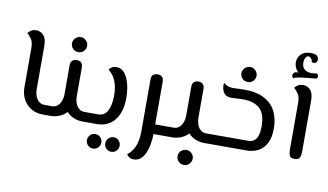

<svg xmlns="http://www.w3.org/2000/svg" viewBox="-99 -1091 2647 1548"><g transform="rotate(10 1224.0 -317.5)"><path d="M286 0Q233 0 191.5 -24.5Q150 -49 126.5 -92Q103 -135 103 -189V-512Q103 -561 84 -587.5Q65 -614 50 -624Q54 -633 72.5 -646.5Q91 -660 120 -660Q152 -660 177.5 -634Q203 -608 203 -547V-189Q203 -163 212 -138Q221 -113 239.5 -96Q258 -79 286 -79H316Q328 -79 332 -68.5Q336 -58 336 -40Q336 -22 332 -11Q328 0 316 0Z M316 0Q304 0 300 -11Q296 -22 296 -40Q296 -58 300 -68.5Q304 -79 316 -79H348Q376 -79 394.5 -96Q413 -113 422 -138Q431 -163 431 -189V-430Q431 -455 444.5 -467.5Q458 -480 481 -480Q504 -480 517.5 -467.5Q531 -455 531 -430V-189Q531 -163 540 -138Q549 -113 567.5 -96Q586 -79 614 -79H654Q666 -79 670 -68.5Q674 -58 674 -40Q674 -22 670 -11Q666 0 654 0H614Q573 0 539 -14.5Q505 -29 481 -55Q457 -29 422.5 -14.5Q388 0 348 0ZM482 -545Q455 -545 437 -563Q419 -581 419 -606Q419 -631 437 -649.5Q455 -668 482 -668Q507 -668 525 -649.5Q543 -631 543 -606Q543 -581 525 -563Q507 -545 482 -545Z M654 0Q642 0 638 -11Q634 -22 634 -40Q634 -58 638 -68.5Q642 -79 654 -79H728Q761 -79 781 -98Q801 -117 811 -145.5Q821 -174 824 -202.5Q827 -231 827 -250Q827 -282 821 -317.5Q815 -353 798 -387Q781 -421 746 -449Q752 -458 766.5 -469Q781 -480 806 -480Q840 -480 863 -458Q886 -436 900.5 -401Q915 -366 921 -326Q927 -286 927 -248Q927 -132 874 -66Q821 0 728 0ZM882 200Q858 200 840.5 182.5Q823 165 823 141Q823 116 840.5 98.5Q858 81 882 81Q907 81 924 98.5Q941 116 941 141Q941 165 924 182.5Q907 200 882 200ZM732 200Q708 200 690.5 182.5Q673 165 673 141Q673 116 690.5 98.5Q708 81 732 81Q757 81 774 98.5Q791 116 791 141Q791 165 774 182.5Q757 200 732 200Z M1071 229Q1047 229 1032.5 218Q1018 207 1012 198Q1047 170 1064 136Q1081 102 1087 67Q1093 32 1093 0V-431Q1093 -457 1107 -468.5Q1121 -480 1143 -480Q1164 -480 1178.5 -468.5Q1193 -457 1193 -431V-79H1312Q1323 -79 1327.5 -68.5Q1332 -58 1332 -40Q1332 -22 1327.5 -11Q1323 0 1312 0H1193Q1193 37 1186.5 77.5Q1180 118 1166 152Q1152 186 1128.5 207.5Q1105 229 1071 229Z M1312 0Q1300 0 1296 -11Q1292 -22 1292 -40Q1292 -58 1296 -68.5Q1300 -79 1312 -79H1344Q1372 -79 1390.5 -96Q1409 -113 1418 -138Q1427 -163 1427 -189V-430Q1427 -455 1440.5 -467.5Q1454 -480 1477 -480Q1500 -480 1513.5 -467.5Q1527 -455 1527 -430V-189Q1527 -163 1536 -138Q1545 -113 1563.5 -96Q1582 -79 1610 -79H1650Q1662 -79 1666 -68.5Q1670 -58 1670 -40Q1670 -22 1666 -11Q1662 0 1650 0H1610Q1569 0 1535 -14.5Q1501 -29 1477 -55Q1453 -29 1418.5 -14.5Q1384 0 1344 0ZM1478 203Q1451 203 1433 184.5Q1415 166 1415 142Q1415 116 1433 98Q1451 80 1478 80Q1503 80 1521 98Q1539 116 1539 142Q1539 166 1521 184.5Q1503 203 1478 203Z M1650 0Q1638 0 1634 -11Q1630 -22 1630 -40Q1630 -58 1634 -68.5Q1638 -79 1650 -79H1958Q1996 -79 2018.5 -109.5Q2041 -140 2041 -212Q2041 -315 1993 -358Q1945 -401 1854 -401Q1827 -401 1803 -399Q1779 -397 1761 -397Q1721 -397 1703.5 -417.5Q1686 -438 1682 -467Q1678 -498 1685 -505Q1694 -495 1712 -486Q1730 -477 1762 -477Q1776 -477 1801.5 -478.5Q1827 -480 1852 -480Q1954 -480 2018 -445.5Q2082 -411 2111.5 -351Q2141 -291 2141 -213Q2141 -134 2115 -87.5Q2089 -41 2047 -20.5Q2005 0 1958 0ZM1869 -545Q1842 -545 1824 -563Q1806 -581 1806 -606Q1806 -631 1824 -649.5Q1842 -668 1869 -668Q1894 -668 1912 -649.5Q1930 -631 1930 -606Q1930 -581 1912 -563Q1894 -545 1869 -545Z M2347 0Q2314 0 2306 -19.5Q2298 -39 2298 -65V-451Q2298 -500 2279 -526.5Q2260 -553 2245 -563Q2249 -572 2267.5 -585.5Q2286 -599 2315 -599Q2347 -599 2372.5 -573Q2398 -547 2398 -486V-65Q2398 -39 2389.5 -19.5Q2381 0 2347 0ZM2224 -638Q2212 -651 2213.5 -664.5Q2215 -678 2227 -686Q2239 -694 2258 -690Q2247 -699 2235 -721Q2223 -743 2223 -770Q2223 -808 2250 -836Q2277 -864 2330 -864Q2370 -864 2382 -850Q2394 -836 2394 -822Q2394 -804 2385 -796.5Q2376 -789 2365.5 -789Q2355 -789 2348 -794Q2348 -811 2336.5 -822.5Q2325 -834 2311 -835Q2302 -832 2292.5 -817.5Q2283 -803 2283 -778Q2283 -749 2295.5 -733Q2308 -717 2326 -711Q2344 -705 2361 -705Q2373 -705 2382.5 -706.5Q2392 -708 2396 -709Q2412 -709 2416 -699Q2420 -689 2416.5 -678.5Q2413 -668 2406 -668Q2383 -666 2353.5 -663Q2324 -660 2295 -656.5Q2266 -653 2246.5 -648Q2227 -643 2224 -638Z"/></g></svg>

Font: El Messiri Medium
Style: Regular
Weight: 500
Designer: Mohamed Gaber
Foundry: Kief Type Foundry
Version: Version 2.020; ttfautohint (v1.8.3)